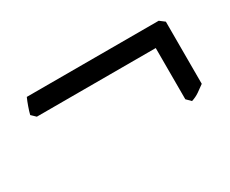

<svg xmlns="http://www.w3.org/2000/svg" viewBox="-49 -432 567 474"><g transform="rotate(-30 234.5 -195.5)"><path d="M435.1 -113.8Q425.3 -106.4 415.3 -99.6Q405.3 -92.8 393.1 -88.9L380.9 -101.1V-247.1H42L29.8 -258.8Q32.2 -268.6 36.4 -280.3Q40.5 -292 44.9 -301.8H420.9L435.1 -291V-113.8Z"/></g></svg>

Font: GentiumAlt
Style: Regular
Weight: 400
Designer: J. Victor Gaultney
Version: Version 1.02; 2005; OFL release